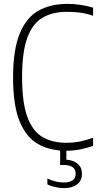

<svg xmlns="http://www.w3.org/2000/svg" viewBox="-20 -769 510 991"><path d="M321 9Q237 9 175.8 -26Q114.5 -61 81 -143.5Q47.5 -226 47.5 -369Q47.5 -509.5 80.8 -593Q114 -676.5 176.8 -712.8Q239.5 -749 328.5 -749Q394.5 -749 460.5 -729.5V-687.5Q424 -700 391.8 -704Q359.5 -708 325.5 -708Q251 -708 199.2 -677.5Q147.5 -647 120.8 -573.5Q94 -500 94 -371Q94 -238.5 121.5 -164.8Q149 -91 200 -61.5Q251 -32 322 -32Q357.5 -32 390 -38.2Q422.5 -44.5 460.5 -58V-16Q431.5 -5.5 396.2 1.8Q361 9 321 9ZM311 202Q290 202 267.5 197.2Q245 192.5 224.5 183V152.5Q250.5 164 270.8 168.5Q291 173 310.5 173Q337.5 173 354 162.2Q370.5 151.5 370.5 127.5Q370.5 104 354 93.2Q337.5 82.5 309.5 82.5H290.5V-10H322.5V55Q358 57.5 380.5 76Q403 94.5 403 128Q403 164 377.5 183Q352 202 311 202Z"/></svg>

Font: Encode Sans Cnd XLt
Style: Regular
Weight: 200
Width: 3
Designer: Multiple Designers
Foundry: Impallari Type
Version: Version 3.002; ttfautohint (v1.8.3) -l 8 -r 50 -G 200 -x 14 